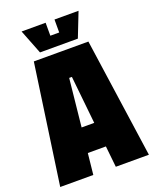

<svg xmlns="http://www.w3.org/2000/svg" viewBox="-160 -968 851 1058"><g transform="rotate(-20 266.0 -439.0)"><path d="M6 0 106 -700H426L526 0H332L319 -124H213L200 0ZM229 -268H303L274 -548H258ZM292 -878H433L377 -735H155L99 -878H240V-802H292Z"/></g></svg>

Font: Tektur Condensed ExtraBold
Style: Regular
Weight: 800
Width: 3
Designer: Adam Jagosz
Foundry: Adam Jagosz
Version: Version 1.005;gftools[0.9.30]